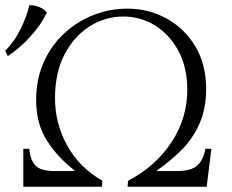

<svg xmlns="http://www.w3.org/2000/svg" viewBox="-32 -713 884 733"><path d="M752 -145H775L757 0H455L457 -23Q561 -77 622 -169Q683 -261 683 -370Q683 -456 649 -519Q615 -582 559.5 -616Q504 -650 439 -650Q369 -650 309.5 -612Q250 -574 214 -504.5Q178 -435 178 -338Q178 -242 224.5 -157.5Q271 -73 359 -23L357 0H57V-145H80Q83 -104 102.5 -82Q122 -60 177 -60H252V-63Q188 -112 147 -176.5Q106 -241 106 -331Q106 -410 134.5 -474.5Q163 -539 212.5 -585Q262 -631 324.5 -655.5Q387 -680 454 -680Q536 -680 604.5 -642Q673 -604 714 -535.5Q755 -467 755 -373Q755 -301 731 -244.5Q707 -188 664.5 -144Q622 -100 568 -63V-60H643Q699 -60 722 -82Q745 -104 752 -145ZM80 -693Q97 -694 116.5 -686.5Q136 -679 147 -665Q126 -620 84.5 -574Q43 -528 -2 -499L-12 -519Q24 -556 47 -603Q70 -650 80 -693Z"/></svg>

Font: Bona Nova
Style: Italic
Weight: 400
Italic angle: -4°
Designer: Mateusz Machalski
Foundry: Capitalics
Version: Version 4.001; ttfautohint (v1.8.3)